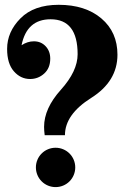

<svg xmlns="http://www.w3.org/2000/svg" viewBox="-20 -762 514 791"><path d="M164.1 -205.1Q161.6 -224.1 161.6 -239.3Q161.6 -315.4 230.7 -392.1Q299.8 -468.8 299.8 -538.6Q299.8 -682.6 188.5 -682.6Q90.3 -682.6 68.8 -575.7Q93.3 -591.8 119.6 -591.8Q148.9 -591.8 168 -571.5Q187 -551.3 187 -520.5Q187 -481.4 162.1 -459Q137.2 -436.5 104 -436.5Q64.9 -436.5 37.1 -468.3Q9.3 -500 9.3 -560.5Q9.3 -630.9 64.5 -686.5Q119.6 -742.2 221.7 -742.2Q331.5 -742.2 397.7 -686Q463.9 -629.9 463.9 -536.6Q463.9 -426.8 355.7 -358.6Q247.6 -290.5 247.6 -205.1ZM209 8.8Q192.9 8.8 178 2.7Q163.1 -3.4 151.6 -14.9Q140.1 -26.4 134 -41.3Q127.9 -56.2 127.9 -72.3Q127.9 -88.4 134 -103.3Q140.1 -118.2 151.6 -129.6Q163.1 -141.1 178 -147.2Q192.9 -153.3 209 -153.3Q225.1 -153.3 240 -147.2Q254.9 -141.1 266.4 -129.6Q277.8 -118.2 283.9 -103.3Q290 -88.4 290 -72.3Q290 -56.2 283.9 -41.3Q277.8 -26.4 266.4 -14.9Q254.9 -3.4 240 2.7Q225.1 8.8 209 8.8Z"/></svg>

Font: Munson
Style: Bold
Weight: 700
Designer: Paul James MIller
Foundry: High-Logic / Made with FontCreator
Version: Version 2.10;May 5, 2019;FontCreator 11.5.0.2430 64-bit